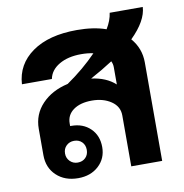

<svg xmlns="http://www.w3.org/2000/svg" viewBox="-74 -702 749 783"><g transform="rotate(-10 300.0 -311.0)"><path d="M499 -510Q537 -466 537 -408V0H409V-211Q409 -248 376.5 -270Q344 -292 297 -292Q249 -292 220.5 -271.5Q192 -251 192 -216V-205H197Q245 -205 275.5 -175.5Q306 -146 306 -98Q306 -51 273 -20.5Q240 10 188 10Q133 10 98.5 -22.5Q64 -55 64 -107V-216Q64 -276 104.5 -318.5Q145 -361 212 -376Q283 -425 337 -481Q314 -486 287 -486Q232 -486 195.5 -464.5Q159 -443 152 -407H28Q33 -489 101.5 -537.5Q170 -586 287 -586Q356 -586 407 -568Q427 -601 431 -632H568Q565 -575 499 -510ZM403 -436Q360 -408 310 -381Q372 -373 409 -339V-411Q409 -424 403 -436ZM197 -143Q178 -143 165 -130.5Q152 -118 152 -98Q152 -79 165 -66Q178 -53 197 -53Q217 -53 229.5 -65.5Q242 -78 242 -98Q242 -118 229.5 -130.5Q217 -143 197 -143Z"/></g></svg>

Font: Sarabun
Style: Bold
Weight: 700
Designer: Suppakit Chalermlarp | Katatrad Co.,Ltd.
Foundry: Cadson Demak Co.,Ltd.
Version: Version 1.000; ttfautohint (v1.6)